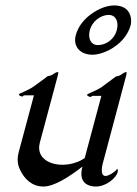

<svg xmlns="http://www.w3.org/2000/svg" viewBox="-20 -682 501 702"><path d="M406.8 -570.8C398.3 -539.1 368 -517.1 338.2 -517.1C312.3 -517.1 300.3 -541.5 308.5 -572.3C316.6 -602.5 346.7 -627.4 377.5 -627.4C403.4 -627.4 415.4 -603 406.8 -570.8ZM457.9 -590.3C462.1 -606 463 -662.1 397.5 -662.1C384.8 -662.1 370.4 -659.2 355.8 -653.8C331.9 -645 273.3 -613.8 257 -553.2C246.4 -513.7 271.6 -481.9 318 -481.9C362.4 -481.9 439.3 -521 457.9 -590.3ZM365.7 -121.6 436 -385.7 440 -400.9C442.2 -408.8 443.1 -413.3 443.1 -415.8C443.1 -417.8 442.4 -418.5 441.3 -418.5C435.5 -418.5 426.9 -412.1 421.5 -408.2C414.8 -403.3 404.4 -402.8 404.4 -402.8L352.6 -364.3C330.9 -349.1 300.1 -339.8 298.6 -335.9C296.9 -331.5 307.6 -327.6 311 -327.6C314.4 -327.6 316.5 -331.5 316.5 -331.5H350.6L289.7 -104C285.5 -101.1 281.4 -98.6 277.9 -96.7C262.4 -87.9 235.8 -79.6 208.4 -79.6C185 -79.6 159.2 -85.4 141.4 -101.1C133.1 -108.3 123.1 -121.4 123.1 -141.9C123.1 -147.7 123.9 -154.1 125.8 -161.1L184.7 -380.9C190.6 -403.2 193.3 -412.4 193.3 -416.1C193.3 -418 192.6 -418.5 191.3 -418.5C185.5 -418.5 177.2 -413.1 171.7 -409.2C165.1 -404.3 154.7 -403.8 154.7 -403.8C154.7 -403.8 127.6 -382.8 103 -365.7C81.2 -350.1 49.9 -340.8 48.9 -336.9C47.8 -333 58.5 -329.1 61.4 -329.1C64.8 -329.1 67 -333.5 67 -333.5H104.1L48.2 -125C45.6 -115 44.5 -106.2 44.5 -98.5C44.5 -81.7 49.4 -70.2 52.3 -63.5C68.5 -27.3 97.3 0 138.8 0C178.3 0 233.3 -35.6 281.3 -72.8C278.7 -62.9 277.5 -54.2 277.5 -46.7C277.5 -11.6 303.3 0 330.7 0C368.3 0 404.5 -31.2 410.1 -52.2C412.7 -62 408.6 -64.9 408.1 -64.9C407.9 -60.5 381.5 -38.6 365.4 -38.6C355.7 -38.6 352.1 -48.2 352.1 -60.3C352.1 -67.7 353.4 -75.9 355.5 -83.5Z"/></svg>

Font: Pierce
Style: Oblique
Weight: 400
Italic angle: -15°
Version: Version 0.2.0